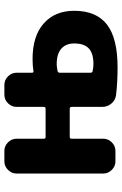

<svg xmlns="http://www.w3.org/2000/svg" viewBox="144 -704 570 899"><g transform="rotate(-90 429.5 -255.0)"><path d="M538 -261V-118Q538 -108 545 -107Q560 -103 579 -103Q629 -103 652 -125Q675 -147 675 -193Q675 -232 650.5 -253.5Q626 -275 578 -275Q566 -275 546 -271Q538 -269 538 -261ZM123 0Q100 0 83 -17Q66 -34 66 -57V-463Q66 -486 83 -503Q100 -520 123 -520H172Q195 -520 212 -503Q229 -486 229 -463V-335Q229 -327 237 -327H369Q378 -327 378 -335V-463Q378 -486 395 -503Q412 -520 435 -520H481Q504 -520 521 -503Q538 -486 538 -463V-391Q538 -382 546 -384Q570 -388 603 -388Q710 -388 769 -335.5Q828 -283 828 -193Q828 -90 764 -40Q700 10 563 10Q493 10 434 3Q410 0 394 -18.5Q378 -37 378 -62V-205Q378 -214 369 -214H237Q229 -214 229 -205V-57Q229 -34 212 -17Q195 0 172 0Z"/></g></svg>

Font: Rounded Mplus 1c ExtraBold
Style: Regular
Weight: 800
Version: Version 1.059.20150529